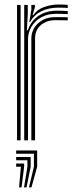

<svg xmlns="http://www.w3.org/2000/svg" viewBox="-20 -622 339 851"><path d="M87.3 0V-600H103.1L103.1 -555.9L98.9 -488.2H103.5Q117.7 -530.4 151.7 -552.5Q185.6 -574.6 232.8 -574.6Q245.3 -574.6 259.1 -574.1Q272.9 -573.6 280.3 -573V-559.5Q270.7 -560 255.6 -560.4Q240.5 -560.8 228.8 -560.8Q189.8 -560.8 161.8 -544.7Q133.9 -528.6 119 -503.1Q104.2 -477.5 104.2 -449V0ZM55.6 0V-600H71.4V0ZM118.9 0V-450Q118.9 -491.5 148.9 -518.7Q178.8 -546 223.6 -546Q238.2 -546 253.1 -545.9Q268.1 -545.8 280.3 -545.4V-531.8Q268.4 -532.2 253.3 -532.3Q238.1 -532.4 223.4 -532.4Q187 -532.4 161.2 -510.8Q135.4 -489.2 135.4 -451.1V0ZM110 -524.6 118.9 -579.4V-600H134.7L134.8 -590.4L124.3 -554.8H127.2Q145 -580.3 176.1 -591.1Q207.2 -602 240 -602Q248.3 -602 259.3 -601.6Q270.3 -601.2 280.3 -600.4V-586.8Q272.2 -587.4 261.5 -587.8Q250.7 -588.2 239.5 -588.2Q196.5 -588.2 163.9 -572.4Q131.2 -556.5 113.5 -524.6ZM108.4 208.6 130.3 117.1V59.4H51.6V45H144.7V117.1L119.4 208.6ZM64.5 208.6 72.6 117.1H51.6V102.7H87V117.1L75.5 208.6ZM86.5 208.6 101.5 117.1V88.2H51.6V73.8H115.9V117.1L97.5 208.6Z"/></svg>

Font: Big Shoulders Inline Text Thin
Style: Regular
Weight: 100
Designer: Patric King
Foundry: XO Type Co
Version: Version 2.002